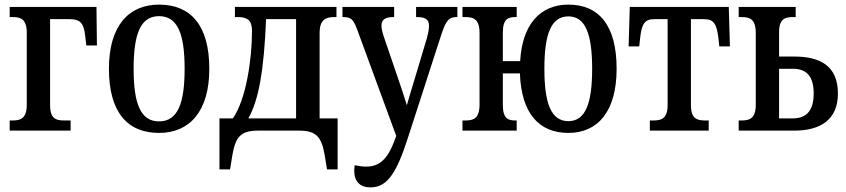

<svg xmlns="http://www.w3.org/2000/svg" viewBox="-20 -566 3666 832"><path d="M22 0H286V-44H258C223 -44 197 -51 197 -111V-483H282C329 -483 343 -464 349 -412L354 -369H400L398 -536H22V-492H35C69 -492 96 -484 96 -423V-113C96 -52 69 -44 35 -44H22Z M669 10C803 10 887 -85 887 -268C887 -457 806 -546 669 -546C536 -546 452 -452 452 -268C452 -79 533 10 669 10ZM669 -40C589 -40 559 -117 559 -268C559 -419 589 -496 669 -496C750 -496 780 -419 780 -268C780 -117 750 -40 669 -40Z M931 168H977L987 106C1001 24 1026 0 1099 0H1275C1348 0 1373 24 1387 106L1397 168H1443V-53H1365V-423C1365 -482 1393 -492 1428 -492H1438V-536H998V-492H1012C1052 -492 1072 -478 1072 -432C1072 -312 1047 -135 989 -53H931ZM1056 -53C1101 -131 1124 -262 1133 -483H1263V-53Z M1585 246C1658 246 1698 186 1749 27L1893 -418C1914 -481 1927 -492 1959 -492H1962V-536H1783V-492H1788C1822 -492 1839 -482 1839 -455C1839 -438 1835 -420 1830 -401L1773 -211C1763 -177 1755 -153 1743 -110C1729 -155 1719 -186 1704 -229L1646 -399C1638 -422 1633 -440 1633 -455C1633 -478 1646 -492 1683 -492H1688V-536H1464V-492H1467C1500 -492 1511 -483 1527 -440L1697 23L1687 50C1657 127 1621 156 1567 156C1552 156 1536 154 1517 150C1516 158 1515 166 1515 174C1515 221 1541 246 1585 246Z M2443 10C2572 10 2652 -85 2652 -268C2652 -458 2574 -546 2443 -546C2323 -546 2243 -463 2234 -301H2159V-425C2159 -485 2183 -492 2213 -492H2219V-536H1984V-492H1997C2031 -492 2058 -484 2058 -423V-113C2058 -52 2031 -44 1997 -44H1984V0H2219V-44H2213C2183 -44 2159 -51 2159 -111V-248H2233C2239 -73 2317 10 2443 10ZM2443 -41C2367 -41 2339 -120 2339 -268C2339 -416 2367 -495 2443 -495C2518 -495 2546 -416 2546 -268C2546 -120 2518 -41 2443 -41Z M2796 0H3051V-44H3035C3001 -44 2974 -51 2974 -111V-483H3030C3072 -483 3085 -465 3093 -402L3097 -365H3143L3138 -536H2709L2704 -365H2750L2754 -402C2761 -465 2775 -483 2816 -483H2873V-111C2873 -51 2845 -44 2812 -44H2796Z M3181 0H3422C3535 0 3611 -47 3611 -161C3611 -282 3532 -321 3422 -321H3356V-426C3356 -485 3382 -492 3417 -492H3428V-536H3181V-492H3194C3228 -492 3255 -484 3255 -423V-113C3255 -52 3228 -44 3194 -44H3181ZM3356 -53V-268H3415C3475 -268 3506 -236 3506 -161C3506 -87 3475 -53 3415 -53Z"/></svg>

Font: Noto Serif Condensed Medium
Style: Regular
Weight: 500
Width: 3
Designer: Monotype Design Team
Foundry: Monotype Imaging Inc.
Version: Version 2.015